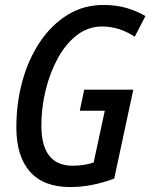

<svg xmlns="http://www.w3.org/2000/svg" viewBox="-20 -745 607 775"><path d="M263 10Q156 10 101 -52Q46 -114 46 -231Q46 -331 71 -420Q96 -509 142.5 -577.5Q189 -646 253.5 -685.5Q318 -725 398 -725Q449 -725 491.5 -712.5Q534 -700 567 -680L524 -597Q493 -617 460.5 -627.5Q428 -638 392 -638Q336 -638 291 -603.5Q246 -569 214 -511Q182 -453 164.5 -382Q147 -311 147 -238Q147 -76 274 -76Q297 -76 318.5 -79.5Q340 -83 358 -89L403 -298H302L320 -383H518L441 -24Q398 -8 353.5 1Q309 10 263 10Z"/></svg>

Font: Noto Sans Condensed Medium
Style: Italic
Weight: 500
Width: 3
Italic angle: -12°
Designer: Monotype Design Team
Foundry: Monotype Imaging Inc.
Version: Version 2.013; ttfautohint (v1.8.4.7-5d5b)